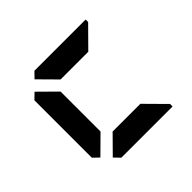

<svg xmlns="http://www.w3.org/2000/svg" viewBox="-75 -717 965 965"><g transform="rotate(45 408.0 -234.5)"><path d="M130 -75 99 -105V-469H117L130 -456L223 -364V-167ZM642 -31 612 0H204L174 -31L266 -124H550ZM686 -456 699 -469H717V-105L686 -75L593 -167V-364Z"/></g></svg>

Font: DSEG7 Classic Mini
Style: Bold
Weight: 700
Designer: Keshikan(Twitter:@keshinomi_88pro)
Version: Version 0.46